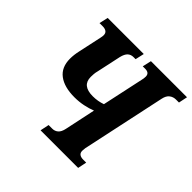

<svg xmlns="http://www.w3.org/2000/svg" viewBox="-173 -897 1080 1080"><g transform="rotate(45 367.0 -357.0)"><path d="M283 0 294 -53H323Q343 -53 357.5 -65.5Q372 -78 378 -107L417 -291Q390 -280 356 -273Q322 -266 286 -266Q205 -266 160 -300Q115 -334 115 -402Q115 -433 123 -468L153 -607Q156 -621 156 -629Q156 -646 145 -653.5Q134 -661 117 -661H91L103 -714H390L378 -661H362Q341 -661 327.5 -648.5Q314 -636 307 -607L276 -463Q272 -448 271 -435.5Q270 -423 270 -412Q270 -343 355 -343Q395 -343 431 -356L485 -607Q488 -622 488 -632Q488 -661 454 -661H435L447 -714H734L723 -661H699Q678 -661 661.5 -648.5Q645 -636 639 -607L532 -107Q530 -93 530 -85Q530 -68 540.5 -60.5Q551 -53 568 -53H593L582 0Z"/></g></svg>

Font: Noto Serif ExtraCondensed ExtraBold
Style: Italic
Weight: 800
Width: 2
Italic angle: -12°
Designer: Monotype Design Team
Foundry: Monotype Imaging Inc.
Version: Version 2.013